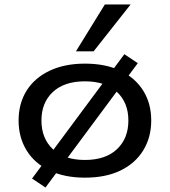

<svg xmlns="http://www.w3.org/2000/svg" viewBox="-20 -784 758 857"><path d="M359 9Q268 9 201 -23Q134 -55 98.5 -113Q63 -171 63 -246Q63 -322 98.5 -379Q134 -436 201 -468Q268 -500 359 -500Q452 -500 518 -468Q584 -436 619.5 -379Q655 -322 655 -246Q655 -171 619.5 -113Q584 -55 518 -23Q452 9 359 9ZM359 -70Q451 -70 502 -118Q553 -166 553 -246Q553 -326 502 -373.5Q451 -421 359 -421Q267 -421 216 -373.5Q165 -326 165 -246Q165 -166 216 -118Q267 -70 359 -70ZM183 53 123 13 535 -542 595 -502ZM319 -555 448 -764H563L398 -555Z"/></svg>

Font: Nunito Sans 10pt Expanded Medium
Style: Regular
Weight: 500
Width: 7
Designer: Vernon Adams
Foundry: Vernon Adams
Version: Version 3.101;gftools[0.9.27]